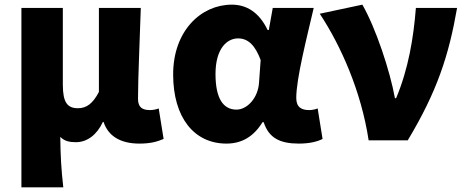

<svg xmlns="http://www.w3.org/2000/svg" viewBox="-20 -603 2002 825"><path d="M72 202H252C243 124 240 66 239 -15C257 4 280 8 306 8C354 8 396 -23 422 -79H425C445 -18 498 14 579 14C629 14 657 5 683 -6L662 -137C649 -132 635 -130 625 -130C592 -130 573 -141 573 -179C573 -269 581 -439 585 -569H405V-208C379 -158 352 -138 315 -138C270 -138 250 -162 250 -239V-569H72Z M953 14C1019 14 1070 -16 1108 -78H1113C1135 -10 1183 14 1264 14C1311 14 1345 5 1366 -6L1345 -137C1332 -132 1319 -130 1308 -130C1276 -130 1253 -142 1253 -182C1253 -265 1298 -440 1328 -569H1152L1135 -474H1130C1093 -551 1039 -583 976 -583C844 -583 724 -471 724 -283C724 -98 814 14 953 14ZM996 -132C941 -132 906 -177 906 -285C906 -394 955 -438 1003 -438C1049 -438 1078 -404 1100 -345L1093 -248C1089 -183 1043 -132 996 -132Z M1564 0H1732C1859 -211 1909 -367 1944 -569H1767C1757 -441 1735 -307 1682 -181H1677C1656 -298 1595 -482 1537 -583L1354 -544C1445 -406 1532 -211 1564 0Z"/></svg>

Font: Noto Sans CJK TC Black
Style: Regular
Weight: 900
Designer: Ryoko NISHIZUKA 西塚涼子 (kana, bopomofo & ideographs); Paul D. Hunt (Latin, Greek & Cyrillic); Sandoll Communications 산돌커뮤니
Foundry: Adobe
Version: Version 2.004;hotconv 1.0.118;makeotfexe 2.5.65603